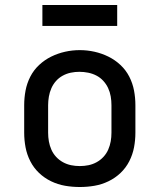

<svg xmlns="http://www.w3.org/2000/svg" viewBox="-20 -742 640 770"><path d="M300 8Q270 8 241 3Q212 -2 185 -15Q158 -28 136.5 -48.5Q115 -69 101.5 -95.5Q88 -122 82.5 -151Q77 -180 77 -210V-320Q77 -350 82.5 -379Q88 -408 101.5 -434.5Q115 -461 137 -481.5Q159 -502 185.5 -515Q212 -528 241 -534.5Q270 -541 300 -541Q330 -541 359 -534.5Q388 -528 414.5 -515Q441 -502 463 -481.5Q485 -461 498.5 -434.5Q512 -408 517.5 -379Q523 -350 523 -320V-210Q523 -180 517.5 -151Q512 -122 498.5 -95.5Q485 -69 463.5 -48.5Q442 -28 415 -15Q388 -2 359 3Q330 8 300 8ZM300 -76Q318 -76 335 -79.5Q352 -83 367.5 -91.5Q383 -100 395 -113Q407 -126 414 -142Q421 -158 424 -175Q427 -192 427 -210V-320Q427 -338 424 -355.5Q421 -373 413.5 -389Q406 -405 394 -418Q382 -431 366.5 -439Q351 -447 333.5 -450.5Q316 -454 298 -454Q281 -454 264 -450.5Q247 -447 231.5 -438.5Q216 -430 204.5 -417Q193 -404 186 -388Q179 -372 176 -354.5Q173 -337 173 -320V-210Q173 -192 176 -175Q179 -158 186 -142Q193 -126 205 -113Q217 -100 232.5 -91.5Q248 -83 265 -79.5Q282 -76 300 -76ZM150 -638V-722H450V-638Z"/></svg>

Font: Iosevka Curly Medium Extended
Style: Regular
Weight: 500
Width: 7
Monospace: yes
Designer: Belleve Invis
Foundry: Belleve Invis
Version: Version 11.1.0; ttfautohint (v1.8.3)